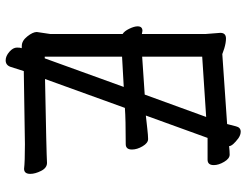

<svg xmlns="http://www.w3.org/2000/svg" viewBox="-116 -681 870 678"><g transform="rotate(90 319.0 -342.0)"><path d="M186 -65 287 -344 180 -338V-65ZM180 -409 314 -418 393 -635 180 -621ZM193 73Q178 73 163 60Q148 47 148 33Q148 21 150 17H151Q151 16 142 16Q124 16 108.5 -3.5Q93 -23 93 -37L100 -84V-340Q90 -346 81.5 -363.5Q73 -381 73 -393Q73 -410 89 -410L100 -408V-634L96 -685Q96 -705 116 -705Q131 -705 151 -699L171 -692L418 -709Q422 -723 426 -740Q430 -757 445 -757Q456 -757 468 -749Q496 -728 496 -716Q514 -718 526 -718Q540 -718 551.5 -698.5Q563 -679 563 -662Q563 -640 544 -640H467L388 -422L433 -427Q459 -430 471 -430Q485 -430 496.5 -410.5Q508 -391 508 -373Q508 -351 489 -351Q401 -351 361 -348L259 -66Q525 -71 555 -73Q573 -73 583.5 -52Q594 -31 594 -14Q594 8 576 8Q552 5 489 5L231 9L216 56Q210 73 193 73Z"/></g></svg>

Font: LXGW WenKai Lite
Style: Bold
Weight: 700
Designer: LXGW / Fontworks Inc.
Foundry: LXGW / Fontworks Inc.
Version: Version 1.330;April 28, 2024